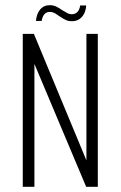

<svg xmlns="http://www.w3.org/2000/svg" viewBox="-20 -722 466 742"><path d="M68 0V-591H111L314 -102V-591H358V0H313L113 -475V0ZM258 -640Q245 -640 236 -644Q227 -648 213 -657Q205 -663 194.5 -669.5Q184 -676 172 -676Q160 -676 152 -667.5Q144 -659 141 -641H119Q121 -668 135 -685Q149 -702 173 -702Q186 -702 197.5 -696.5Q209 -691 220 -683Q230 -677 239 -672Q248 -667 258 -667Q270 -667 278.5 -675Q287 -683 290 -701H313Q312 -682 304.5 -668Q297 -654 285 -647Q273 -640 258 -640Z"/></svg>

Font: Alumni Sans Light
Style: Regular
Weight: 300
Version: Version 1.018